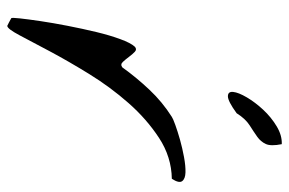

<svg xmlns="http://www.w3.org/2000/svg" viewBox="-150 -626 776 515"><g transform="rotate(90 237.5 -368.0)"><path d="M28.3 -10.7Q26.4 -11.7 28.8 -33.7Q31.2 -55.7 36.1 -88.9Q41 -122.1 48.8 -162.1Q56.6 -202.1 65.4 -238.8Q74.2 -275.4 84.5 -303.2Q94.7 -331.1 104.5 -341.8Q111.3 -348.6 118.2 -342.3Q125 -335.9 131.8 -326.7Q138.7 -317.4 145.5 -310.1Q152.3 -302.7 160.2 -308.6Q187.5 -346.7 220.2 -381.3Q252.9 -416 293 -441.4Q296.9 -444.3 314.5 -450.7Q332 -457 354.5 -463.4Q377 -469.7 400.9 -474.1Q424.8 -478.5 441.9 -478Q459 -477.5 465.3 -469.2Q471.7 -460.9 459 -441.4Q400.4 -440.4 349.6 -407.2Q298.8 -374 255.9 -325.2Q212.9 -276.4 177.7 -219.2Q142.6 -162.1 116.7 -113.3Q90.8 -64.5 73.7 -32.2Q56.6 0 48.8 0Q47.9 0 40 -4.4Q32.2 -8.8 28.3 -10.7ZM283.2 -615.2Q251 -591.8 237.8 -591.8Q224.6 -591.8 226.1 -606Q227.5 -620.1 240.7 -642.6Q253.9 -665 273.9 -686.5Q293.9 -708 318.4 -722.7Q342.8 -737.3 366.2 -736.3Q372.1 -707 365.7 -693.4Q359.4 -679.7 346.2 -670.4Q333 -661.1 315.4 -649.9Q297.9 -638.7 283.2 -615.2Z"/></g></svg>

Font: Nothing You Could Do
Style: Regular
Weight: 400
Version: Version 1.005